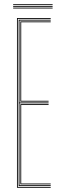

<svg xmlns="http://www.w3.org/2000/svg" viewBox="-20 -885 284 905"><path d="M60 0V-800H219V-796H64V-4H219V0ZM76 -16V-394H209V-390H80V-20H219V-16ZM68 -8V-792H219V-788H72V-402H209V-398H72V-12H219V-8ZM76 -406V-784H219V-780H80V-410H209V-406ZM228 -861H42V-865H228ZM228 -845H42V-849H228ZM228 -853H42V-857H228Z"/></svg>

Font: Big Shoulders Inline Display SC Thin
Style: Regular
Weight: 100
Designer: Patric King
Foundry: XO Type Co
Version: Version 2.002